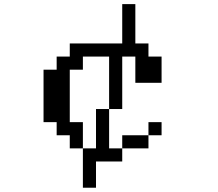

<svg xmlns="http://www.w3.org/2000/svg" viewBox="-20 -754 1040 915"><path d="M187.5 -171.9V-421.9H250V-484.4H312.5V-546.9H562.5V-734.4H625V-546.9H687.5V-484.4H750V-359.4H625V-484.4H562.5V-234.4H500V-46.9H562.5V15.6H437.5V140.6H375V-46.9H312.5V-109.4H250V-171.9ZM687.5 -109.4V-46.9H562.5V-109.4ZM687.5 -109.4V-171.9H750V-109.4ZM375 -46.9H437.5V-234.4H500V-484.4H375V-421.9H312.5V-171.9H375Z"/></svg>

Font: KH Dot Dougenzaka 16
Style: Regular
Weight: 400
Designer: Original version for X68000 by Keitarou Hiraki (http://hp.vector.co.jp/authors/VA000874/) / TrueType conversion by Homem
Version: Version 1.00.20150527